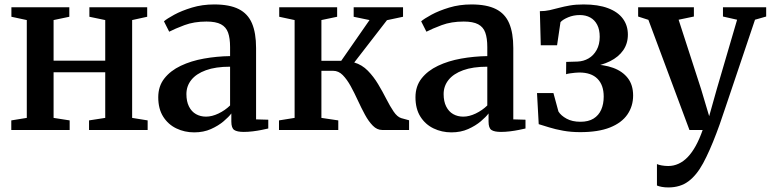

<svg xmlns="http://www.w3.org/2000/svg" viewBox="-20 -570 3380 842"><path d="M29.5 0V-42L97.5 -53V-482L30 -496.5V-538H284V-496.5L215 -482V-304H441.5V-482L372 -496.5V-538H625.5V-496.5L559.5 -482V-53L627.5 -42V0H370.5V-42L441.5 -53V-253H215V-53L285.5 -42V0Z M831.5 10.5Q789.5 10.5 753.5 -6.8Q717.5 -24 695.8 -58.2Q674 -92.5 674 -143.5Q674 -192 700.8 -226Q727.5 -260 772.8 -281.5Q818 -303 874 -313Q930 -323 989 -324V-363.5Q989 -402.5 980.2 -427Q971.5 -451.5 949 -463.5Q926.5 -475.5 885.5 -475.5Q831 -475.5 789 -459.8Q747 -444 722 -431L699 -476.5Q712 -488 744.2 -505.5Q776.5 -523 821.8 -536.8Q867 -550.5 919.5 -550.5Q986.5 -550.5 1026.8 -530.2Q1067 -510 1085 -467.8Q1103 -425.5 1103 -359.5V-46.5L1156.5 -45V-6.5Q1145.5 -4 1127.2 -0.2Q1109 3.5 1088.5 6Q1068 8.5 1049 8.5Q1020 8.5 1007.2 0Q994.5 -8.5 994.5 -37V-72.5Q983.5 -57.5 960.5 -38Q937.5 -18.5 905 -4Q872.5 10.5 831.5 10.5ZM883.5 -58.5Q909.5 -58.5 938.2 -72.2Q967 -86 989 -107.5V-277.5Q925.5 -277.5 883 -262Q840.5 -246.5 819 -219.5Q797.5 -192.5 797.5 -157.5Q797.5 -125 808.8 -102.8Q820 -80.5 839.5 -69.5Q859 -58.5 883.5 -58.5Z M1203.5 0V-42L1272 -53V-482L1204.5 -496.5V-538H1458.5V-496.5L1389.5 -482V-303.5H1476.5L1600.5 -482L1531 -496.5V-538H1747.5V-496.5L1677 -481.5L1533.5 -296Q1567.5 -286 1593 -260Q1618.5 -234 1638.2 -201Q1658 -168 1674.2 -136Q1690.5 -104 1706.2 -80.8Q1722 -57.5 1739.5 -52L1774 -42.5V0H1656Q1633.5 0 1615 -18.8Q1596.5 -37.5 1580.5 -67Q1564.5 -96.5 1549.2 -129.8Q1534 -163 1517.8 -192.5Q1501.5 -222 1483 -240.8Q1464.5 -259.5 1441 -259.5H1389.5V-53L1463.5 -42V0Z M1959.5 10.5Q1917.5 10.5 1881.5 -6.8Q1845.5 -24 1823.8 -58.2Q1802 -92.5 1802 -143.5Q1802 -192 1828.8 -226Q1855.5 -260 1900.8 -281.5Q1946 -303 2002 -313Q2058 -323 2117 -324V-363.5Q2117 -402.5 2108.2 -427Q2099.5 -451.5 2077 -463.5Q2054.5 -475.5 2013.5 -475.5Q1959 -475.5 1917 -459.8Q1875 -444 1850 -431L1827 -476.5Q1840 -488 1872.2 -505.5Q1904.5 -523 1949.8 -536.8Q1995 -550.5 2047.5 -550.5Q2114.5 -550.5 2154.8 -530.2Q2195 -510 2213 -467.8Q2231 -425.5 2231 -359.5V-46.5L2284.5 -45V-6.5Q2273.5 -4 2255.2 -0.2Q2237 3.5 2216.5 6Q2196 8.5 2177 8.5Q2148 8.5 2135.2 0Q2122.5 -8.5 2122.5 -37V-72.5Q2111.5 -57.5 2088.5 -38Q2065.5 -18.5 2033 -4Q2000.5 10.5 1959.5 10.5ZM2011.5 -58.5Q2037.5 -58.5 2066.2 -72.2Q2095 -86 2117 -107.5V-277.5Q2053.5 -277.5 2011 -262Q1968.5 -246.5 1947 -219.5Q1925.5 -192.5 1925.5 -157.5Q1925.5 -125 1936.8 -102.8Q1948 -80.5 1967.5 -69.5Q1987 -58.5 2011.5 -58.5Z M2524.5 9.5Q2484 9.5 2449.5 3.2Q2415 -3 2388 -11.5Q2361 -20 2342.5 -25.5L2335 -162H2407L2429 -81Q2440 -63 2464.8 -49.5Q2489.5 -36 2525.5 -36Q2560.5 -36 2583 -50Q2605.5 -64 2616.5 -88.8Q2627.5 -113.5 2627.5 -146.5Q2627.5 -197 2600.2 -224.5Q2573 -252 2520.5 -252Q2513.5 -252 2502 -251Q2490.5 -250 2479.2 -248.2Q2468 -246.5 2462.5 -244.5L2463 -298.5L2512.5 -300Q2539 -301 2561 -313.8Q2583 -326.5 2596.5 -350.8Q2610 -375 2610 -408.5Q2610 -440 2599 -461.2Q2588 -482.5 2568.5 -493.2Q2549 -504 2523 -504Q2495 -504 2471.8 -494.2Q2448.5 -484.5 2438 -473L2423 -371.5H2351.5L2347.5 -521Q2370.5 -521 2390.8 -525.5Q2411 -530 2432.2 -535.8Q2453.5 -541.5 2479.2 -546Q2505 -550.5 2539.5 -550.5Q2603 -550.5 2646.2 -534.2Q2689.5 -518 2711.5 -488.2Q2733.5 -458.5 2733.5 -418Q2733.5 -379 2713 -349.5Q2692.5 -320 2655.2 -301.5Q2618 -283 2568 -276L2573.5 -287.5Q2627.5 -287.5 2668.8 -272.5Q2710 -257.5 2733.2 -227.5Q2756.5 -197.5 2756.5 -151Q2756.5 -104.5 2731.5 -68Q2706.5 -31.5 2655.2 -11Q2604 9.5 2524.5 9.5Z M2911 252Q2895 252 2881.8 249.5Q2868.5 247 2861 243.5V149.5Q2868 153 2882 155.5Q2896 158 2910.5 158Q2934 158 2955.5 148.2Q2977 138.5 2995.8 119Q3014.5 99.5 3031 69.8Q3047.5 40 3061.5 0H3003.5L2823.5 -483L2778.5 -497.5V-538H3023V-497.5L2956 -483.5L3054.5 -179.5L3090 -60.5L3123 -178L3212.5 -483.5L3150.5 -497.5V-538H3340V-497.5L3291 -483.5Q3265.5 -408 3242 -338Q3218.5 -268 3198.2 -208Q3178 -148 3162.2 -101.2Q3146.5 -54.5 3136 -24.2Q3125.5 6 3121.5 15Q3092 93 3063.5 145.8Q3035 198.5 2999 225.2Q2963 252 2911 252Z"/></svg>

Font: Merriweather 60pt SemiBold
Style: Regular
Weight: 600
Version: Version 2.100